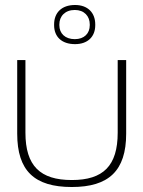

<svg xmlns="http://www.w3.org/2000/svg" viewBox="-20 -741 575 770"><path d="M49 -205C49 -56 118 9 268 9C416 9 486 -56 486 -205V-500H452V-209C452 -76 394 -19 268 -19C141 -19 82 -76 82 -209V-500H49ZM197 -640C197 -594 227 -564 281 -564C332 -564 362 -594 362 -640V-643C362 -690 332 -721 281 -721C227 -721 197 -690 197 -643ZM218 -640V-643C218 -676 241 -701 280 -701C318 -701 340 -676 340 -643V-640C340 -607 318 -584 280 -584C241 -584 218 -607 218 -640Z"/></svg>

Font: LT Wave Text Thin
Style: Regular
Weight: 100
Designer: Daniel Lyons
Version: Version 2.5 (Glyphs App)